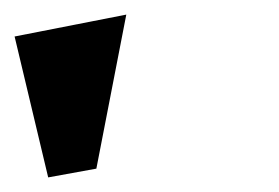

<svg xmlns="http://www.w3.org/2000/svg" viewBox="-61 -716 382 263"><path d="M71 -485 112 -696 -41 -666 5 -473Z"/></svg>

Font: Gamestation Warped
Style: Regular
Weight: 400
Designer: Jonas Hecksher
Foundry: Jonas Hecksher, Playtypeª, e-types AS
Version: Version 1.003